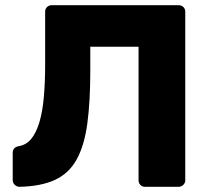

<svg xmlns="http://www.w3.org/2000/svg" viewBox="-20 -720 803 740"><path d="M539 0Q528 0 521 -7.5Q514 -15 514 -25V-540H328V-449Q328 -328 316.5 -243.5Q305 -159 275.5 -105.5Q246 -52 192.5 -27Q139 -2 56 0Q45 0 37 -7.5Q29 -15 29 -26V-131Q29 -153 54 -157Q82 -162 101 -185.5Q120 -209 132 -249.5Q144 -290 149 -346.5Q154 -403 154 -472V-675Q154 -686 161.5 -693Q169 -700 180 -700H668Q679 -700 686.5 -693Q694 -686 694 -675V-25Q694 -15 686.5 -7.5Q679 0 668 0Z"/></svg>

Font: Rubik
Style: Bold
Weight: 700
Designer: Hubert and Fischer
Foundry: Hubert and Fischer
Version: Version 2.300;gftools[0.9.30]